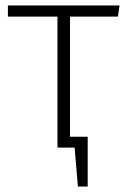

<svg xmlns="http://www.w3.org/2000/svg" viewBox="-20 -542 467 705"><path d="M413 -481 419 -522H9V-481H191V0H254L266 143H302V-40H237V-481Z"/></svg>

Font: Fira Sans ExtraLight
Style: Regular
Weight: 200
Designer: bBox Type GmbH & Carrois Corporate GbR & Edenspiekermann AG
Foundry: bBox Type GmbH & Carrois Corporate GbR & Edenspiekermann AG
Version: Version 4.300;PS 004.300;hotconv 1.0.88;makeotf.lib2.5.64775